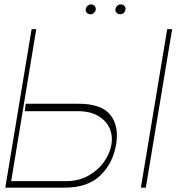

<svg xmlns="http://www.w3.org/2000/svg" viewBox="-20 -861 810 881"><path d="M98 -384.9H339.5Q444.6 -385.3 485.8 -334.3Q527 -283.4 512.8 -197.4Q497.5 -110.4 439.8 -55.2Q382.1 0 277 0H4.3L125 -727.3H146.3L31.3 -29.8H282.7Q340.6 -29.8 385.1 -54.7Q429.7 -79.5 457.2 -118.4Q484.7 -157.3 491.5 -198.9Q497.9 -239.3 482.2 -273.8Q466.6 -308.2 429.9 -329.5Q393.1 -350.9 335.2 -350.9H93.8ZM769.9 -727.3 649.1 0H626.4L747.2 -727.3ZM531.2 -795.5Q520.6 -795.5 514.2 -803.4Q507.8 -811.4 509.9 -821Q511.7 -828.5 518.6 -834.7Q525.6 -840.9 534.1 -840.9Q544.7 -840.9 551.5 -833.3Q558.2 -825.6 555.4 -815.3Q550.4 -795.5 531.2 -795.5ZM394.9 -795.5Q384.2 -795.5 377.8 -802.9Q371.4 -810.4 373.6 -821Q375.4 -828.8 382.3 -834.9Q389.2 -840.9 397.7 -840.9Q408.4 -840.9 414.6 -833.5Q420.8 -826 419 -815.3Q418 -807.9 410.7 -801.7Q403.4 -795.5 394.9 -795.5Z"/></svg>

Font: Inter Thin  BETA
Style: Italic
Weight: 100
Italic angle: -9.39999°
Designer: Rasmus Andersson
Foundry: rsms
Version: Version 3.011;git-f93a4a705